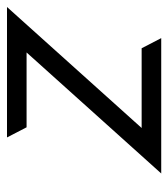

<svg xmlns="http://www.w3.org/2000/svg" viewBox="14 -505 481 549"><g transform="rotate(-90 254.5 -230.5)"><path d="M33 -10H420L391 -66H163L509 -451H136L165 -395H379Z"/></g></svg>

Font: Charger Sport
Style: LitNrwObl
Weight: 300
Designer: Jasper
Foundry: Cannot Into Space Fonts
Version: Version 1.1